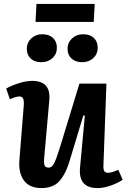

<svg xmlns="http://www.w3.org/2000/svg" viewBox="-20 -935 639 969"><path d="M164.1 -915H458L453.1 -824.2H159.2ZM192.9 -762.2Q227.5 -762.2 247.3 -743.7Q267.1 -725.1 267.1 -693.8Q267.1 -662.1 244.6 -641.6Q222.2 -621.1 188 -621.1Q154.3 -621.1 134.8 -639.6Q115.2 -658.2 115.2 -689Q115.2 -719.7 137.7 -741Q160.2 -762.2 192.9 -762.2ZM399.9 -762.2Q434.1 -762.2 453.6 -743.7Q473.1 -725.1 473.1 -693.8Q473.1 -662.6 450.9 -641.8Q428.7 -621.1 395 -621.1Q360.8 -621.1 340.8 -639.6Q320.8 -658.2 320.8 -689Q320.8 -719.7 343.5 -741Q366.2 -762.2 399.9 -762.2ZM11.2 -487.8Q32.2 -501 71.5 -513.9Q110.8 -526.9 142.1 -526.9Q236.8 -526.9 229 -431.2L204.1 -149.9Q200.2 -118.2 203.9 -103.5Q207.5 -88.9 226.1 -88.9Q241.7 -88.9 252.7 -109.9Q263.7 -130.9 282.2 -189.9L380.9 -513.2H517.1L502 -99.1Q501 -81.1 506.1 -72Q511.2 -63 524.9 -63Q543.9 -63 577.1 -78.1L599.1 -27.8Q576.7 -12.2 540.5 1Q504.4 14.2 472.2 14.2Q375 14.2 383.8 -87.9L408.2 -351.1L400.9 -353L335.9 -138.2Q325.2 -101.1 314.5 -76.7Q303.7 -52.2 287.1 -29.8Q270.5 -7.3 246.1 3.4Q221.7 14.2 189 14.2Q128.9 14.2 100.6 -24.4Q72.3 -63 78.1 -129.9L100.1 -404.8Q101.6 -425.8 96.9 -437Q92.3 -448.2 77.1 -448.2Q61.5 -448.2 29.8 -434.1Z"/></svg>

Font: Literata Book
Style: Bold Italic
Weight: 700
Italic angle: -3°
Designer: Latin by Veronika Burian and Jose Scaglione. Greek by Irene Vlachou. Cyrillic by Vera Evstafieva
Foundry: TypeTogether
Version: Version 1.003;PS 001.003;hotconv 1.0.88;makeotf.lib2.5.64775